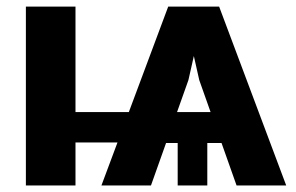

<svg xmlns="http://www.w3.org/2000/svg" viewBox="-20 -566 904 586"><path d="M702 0 588.1 -321.7 537.7 -545.9H648.8L853.5 0ZM59 0V-545.9H210.4V0ZM104.1 -131.2V-224H439.8V-131.2ZM522.3 0V-175.6H612.7V0ZM289.6 0 493.4 -545.9H605.7L555.1 -321.7L440.8 0ZM387.5 -129.5V-224H758.6V-129.5Z"/></svg>

Font: Inter V
Style: 
Weight: 400
Designer: Rasmus Andersson
Foundry: rsms
Version: Version 4.000;git-a3f224843